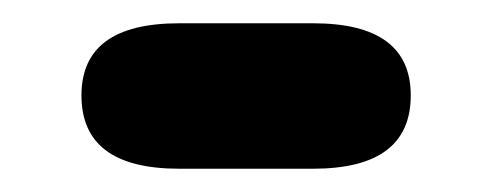

<svg xmlns="http://www.w3.org/2000/svg" viewBox="-20 -372 423 165"><path d="M134 -227Q50 -227 50 -290Q50 -352 134 -352H249Q333 -352 333 -290Q333 -227 249 -227Z"/></svg>

Font: Resource Han Rounded JP Heavy
Style: Regular
Weight: 900
Designer: Cyano Hao (round all glyphs); Ryoko NISHIZUKA 西塚涼子 (kana, bopomofo & ideographs); Paul D. Hunt (Latin, Greek & Cyrillic)
Foundry: Cyano Hao
Version: 0.990